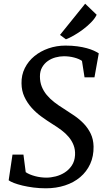

<svg xmlns="http://www.w3.org/2000/svg" viewBox="-20 -997 569 1028"><path d="M46.9 -169.4H105.5L117.7 -75.2Q127.4 -68.4 140.6 -63Q153.8 -57.6 168.5 -53.7Q183.1 -49.8 198.5 -47.9Q213.9 -45.9 228.5 -45.9Q252 -45.9 278.1 -52.5Q304.2 -59.1 326.7 -73.5Q349.1 -87.9 364.5 -110.8Q379.9 -133.8 381.8 -166.5Q383.3 -195.8 374 -219.7Q364.7 -243.7 348.1 -263.4Q331.5 -283.2 309.1 -300Q286.6 -316.9 261.2 -332.5Q231.4 -351.1 201.9 -372.6Q172.4 -394 148.9 -420.4Q125.5 -446.8 110.6 -478.8Q95.7 -510.7 95.2 -550.3Q94.2 -595.2 113 -632.6Q131.8 -669.9 164.3 -696.5Q196.8 -723.1 239.7 -738Q282.7 -752.9 330.6 -752.9Q365.7 -752.9 394 -749Q422.4 -745.1 444.6 -739Q466.8 -732.9 482.7 -725.6Q498.5 -718.3 508.8 -711.4L485.8 -583H432.6L418.9 -670.9Q404.3 -681.6 377.9 -688.7Q351.6 -695.8 322.3 -695.8Q300.3 -695.8 277.6 -689.7Q254.9 -683.6 236.1 -670.4Q217.3 -657.2 205.6 -636.7Q193.8 -616.2 193.8 -587.9Q193.8 -557.6 203.6 -533.2Q213.4 -508.8 230.5 -488.3Q247.6 -467.8 270.5 -450Q293.5 -432.1 319.8 -416Q349.1 -397.5 377.7 -377.9Q406.2 -358.4 429 -334.5Q451.7 -310.5 465.8 -281Q480 -251.5 481 -212.9Q481.9 -160.6 462.9 -119.1Q443.8 -77.6 409.4 -48.6Q375 -19.5 327.9 -4.2Q280.8 11.2 225.6 11.2Q191.4 11.2 159.4 7.1Q127.4 2.9 100.8 -3.4Q74.2 -9.8 54.7 -17.3Q35.2 -24.9 26.4 -31.7ZM301.3 -810.1 436 -977.1 497.6 -918Q487.8 -897.5 467.5 -877Q447.3 -856.4 423.3 -838.6Q399.4 -820.8 375 -806.9Q350.6 -793 333 -786.6Z"/></svg>

Font: Merriweather
Style: Italic
Weight: 400
Italic angle: -7°
Designer: Eben Sorkin ( eben@eyebytes.com )
Foundry: Eben Sorkin ( eben@eyebytes.com )
Version: Version 1.005; ttfautohint (v0.97) -l 13 -r 13 -G 200 -x 24 